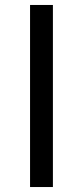

<svg xmlns="http://www.w3.org/2000/svg" viewBox="-20 -753 333 773"><path d="M101 0H193V-733H101Z"/></svg>

Font: GenYoGothic2 TW R
Style: Regular
Weight: 400
Version: Version 2.100;PS 2.1;hotconv 16.6.51;makeotf.lib2.5.65220 DE